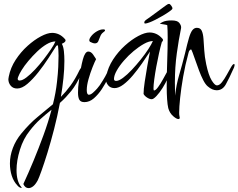

<svg xmlns="http://www.w3.org/2000/svg" viewBox="-20 -550 1226 987"><path d="M127 417Q109 417 100 396Q126 340 152.5 276Q179 212 203.5 145Q228 78 245 14Q217 36 188 62Q159 88 133 122Q100 163 82.5 219.5Q65 276 65 324Q65 382 89 411Q92 414 92 415Q92 415 91.5 415.5Q91 416 90 416Q86 416 80.5 413Q75 410 70 404Q50 383 40.5 353.5Q31 324 31 290Q31 251 46 211Q61 171 90 136Q132 85 173 51.5Q214 18 252 -14Q267 -73 273 -129Q278 -173 279.5 -206Q281 -239 281 -264Q281 -280 280 -293Q279 -306 278 -317L270 -315Q253 -288 229 -251Q205 -214 177 -178.5Q149 -143 121 -119Q93 -95 68 -95Q47 -95 35 -109.5Q23 -124 23 -143Q23 -148 25 -156Q34 -202 60.5 -242.5Q87 -283 121.5 -314Q156 -345 190 -363Q224 -381 248 -381Q266 -381 282.5 -373.5Q299 -366 314 -349Q317 -346 317 -342Q317 -333 298 -325Q306 -310 308.5 -286.5Q311 -263 311 -237Q311 -194 306 -147Q301 -100 293 -52Q319 -78 343 -111Q367 -144 389 -190Q395 -202 400 -202Q404 -202 404 -195Q404 -184 394.5 -163Q385 -142 372 -120Q359 -98 346 -82Q333 -66 318.5 -50.5Q304 -35 288 -21Q275 48 258 114Q241 180 224 235Q207 290 193.5 327.5Q180 365 174 377Q162 399 150 408Q138 417 127 417ZM81 -136Q95 -136 116 -152Q137 -168 160 -192.5Q183 -217 204.5 -245Q226 -273 242.5 -297.5Q259 -322 265 -337Q244 -337 219.5 -322.5Q195 -308 171 -285Q147 -262 126 -237Q105 -212 91.5 -190Q78 -168 74 -156Q71 -149 71 -145Q71 -136 81 -136Z M468 -327Q462 -327 455.5 -329.5Q449 -332 443 -335Q439 -338 439 -343Q439 -352 450 -365.5Q461 -379 478 -389Q495 -399 511 -399Q520 -399 520 -394Q520 -390 511 -384Q500 -376 495 -362Q490 -348 485 -337.5Q480 -327 468 -327ZM414 -25Q395 -25 388 -37Q381 -49 381 -74Q381 -87 382 -102Q383 -117 386 -136Q395 -204 406 -244.5Q417 -285 434 -285Q448 -285 459 -269Q470 -253 474 -246Q467 -233 455.5 -204Q444 -175 435 -143Q426 -111 426 -87Q426 -63 437 -63Q446 -63 457.5 -73Q469 -83 479.5 -95Q490 -107 493 -112Q527 -163 536.5 -190Q546 -217 555 -217Q559 -217 559 -211Q559 -207 557.5 -202.5Q556 -198 554 -191Q548 -175 535 -147.5Q522 -120 503.5 -92Q485 -64 462.5 -44.5Q440 -25 414 -25Z M760 -40Q749 -40 736 -48.5Q723 -57 718 -67Q718 -90 724 -130Q730 -170 737.5 -212.5Q745 -255 751 -285Q733 -257 710 -224Q687 -191 663 -162.5Q639 -134 614.5 -115.5Q590 -97 569 -97Q548 -97 536 -111.5Q524 -126 524 -145Q524 -150 526 -158Q535 -204 561.5 -244.5Q588 -285 622.5 -316Q657 -347 691 -365Q725 -383 749 -383Q767 -383 783.5 -375.5Q800 -368 815 -351Q818 -348 818 -344Q818 -339 812 -334Q805 -310 797.5 -276.5Q790 -243 783.5 -207.5Q777 -172 773 -142Q769 -112 769 -96Q769 -85 772 -85Q780 -85 792.5 -102Q805 -119 817 -141Q829 -163 838.5 -180Q848 -197 850 -197Q853 -197 853 -189Q853 -172 842 -147Q831 -122 815.5 -97.5Q800 -73 784.5 -56.5Q769 -40 760 -40ZM577 -134Q591 -134 612.5 -150Q634 -166 657.5 -191Q681 -216 703.5 -244Q726 -272 742.5 -297.5Q759 -323 766 -339Q746 -339 720 -324.5Q694 -310 667 -287.5Q640 -265 617 -238.5Q594 -212 580 -187Q566 -162 566 -144Q566 -134 577 -134ZM726 -429Q721 -429 722 -437Q724 -444 735 -451Q740 -454 755 -465Q770 -476 787 -488.5Q804 -501 817.5 -511Q831 -521 834 -523Q841 -528 843.5 -529Q846 -530 849 -530Q854 -530 861 -520Q868 -510 866 -505Q865 -501 851 -491Q837 -481 817.5 -469.5Q798 -458 779 -448.5Q760 -439 749 -435Q733 -429 726 -429Z M897 62Q887 62 869.5 46.5Q852 31 845 6Q841 -11 839 -40Q837 -69 837 -105Q837 -165 839.5 -234Q842 -303 842 -358Q842 -376 841.5 -392Q841 -408 840 -420Q838 -422 828.5 -423.5Q819 -425 810.5 -426.5Q802 -428 802 -428Q802 -430 817.5 -437.5Q833 -445 862 -445Q892 -445 901.5 -432.5Q911 -420 911 -411Q911 -409 911 -406Q911 -403 910 -401Q899 -348 889 -276.5Q879 -205 879 -126Q879 -107 879.5 -92.5Q880 -78 880 -67V-58Q886 -114 901 -164.5Q916 -215 931 -275Q943 -327 951.5 -355.5Q960 -384 969.5 -395.5Q979 -407 992 -407Q1010 -407 1017 -392Q1024 -377 1026 -351Q1028 -325 1030 -291.5Q1032 -258 1040 -220Q1052 -163 1068 -137Q1084 -111 1095 -111Q1108 -111 1121 -127.5Q1134 -144 1146 -166Q1158 -188 1167.5 -204.5Q1177 -221 1183 -221Q1186 -221 1186 -216Q1186 -212 1183 -203Q1158 -147 1141 -116.5Q1124 -86 1094 -86Q1071 -86 1048 -106Q1036 -116 1024.5 -138.5Q1013 -161 1003 -188Q993 -215 984.5 -239.5Q976 -264 970 -280Q964 -296 962 -296Q960 -296 955.5 -292Q951 -288 949 -278Q932 -216 921.5 -155.5Q911 -95 906 -46.5Q901 2 901 28Q901 41 902.5 46.5Q904 52 904 55Q904 62 897 62Z"/></svg>

Font: Comforter
Style: Regular
Weight: 400
Designer: Robert E. Leuschke
Foundry: Robert E. Leuschke
Version: Version 1.013; ttfautohint (v1.8.3)